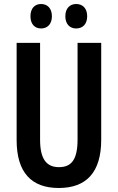

<svg xmlns="http://www.w3.org/2000/svg" viewBox="-20 -928 587 958"><path d="M132 -847C132 -807 154 -786 185 -786C217 -786 239 -808 239 -847C239 -886 217 -908 185 -908C154 -908 132 -887 132 -847ZM306 -847C306 -808 328 -786 360 -786C393 -786 415 -808 415 -847C415 -886 393 -908 360 -908C329 -908 306 -887 306 -847ZM485 -231V-714H367V-232C367 -132 337 -94 274 -94C213 -94 180 -133 180 -231V-714H63V-229C63 -67 137 10 273 10C411 10 485 -68 485 -231Z"/></svg>

Font: Noto Sans Lao Looped ExtraCondensed SemiBold
Style: Regular
Weight: 600
Width: 2
Designer: Mark Frömberg, Ben Mitchell
Foundry: The Fontpad Ltd
Version: Version 1.002